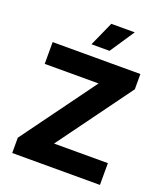

<svg xmlns="http://www.w3.org/2000/svg" viewBox="-169 -1070 1019 1183"><g transform="rotate(20 340.5 -478.5)"><path d="M282.3 -796.5H400.6L507.8 -956.7H354ZM52.6 0H627.8V-142.8H274.9L628.2 -627.1V-727.3H52.9V-584.5H405.9L52.6 -100.1Z"/></g></svg>

Font: TID UI Extra Bold
Style: Regular
Weight: 800
Designer: The TID Project Authors
Foundry: Bakken & Bæck
Version: Version 1.001;hotconv 1.0.109;makeotfexe 2.5.65596